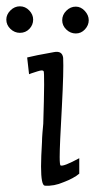

<svg xmlns="http://www.w3.org/2000/svg" viewBox="-36 -569 303 608"><path d="M215 -68V-19Q197 -4 165 8Q135 21 106 19Q94 18 94 -42Q94 -70 97 -120Q97 -130 98.5 -149Q100 -168 101 -177Q106 -340 102 -344Q100 -346 96 -346Q92 -346 82.5 -343Q73 -340 64 -337L56 -334L50 -387Q73 -393 135 -404Q161 -409 164 -386Q166 -346 160 -232Q153 -109 153 -72Q153 -46 156 -45Q165 -41 215 -68ZM204 -548Q220 -548 232.5 -534.5Q245 -521 245 -505Q245 -489 233 -476Q221 -463 204 -463Q187 -463 174 -475.5Q161 -488 161 -505Q161 -522 174 -535Q187 -548 204 -548ZM69 -507Q69 -490 57 -477.5Q45 -465 27 -465Q10 -465 -3 -477.5Q-16 -490 -16 -507Q-16 -523 -3 -536Q10 -549 27 -549Q44 -549 56.5 -536Q69 -523 69 -507Z"/></svg>

Font: GFS Neohellenic Rg
Style: Regular
Weight: 400
Designer: Takis Katsoulidis and George D. Matthiopoulos
Foundry: Takis Katsoulidis and George D. Matthiopoulos
Version: Version 1.0